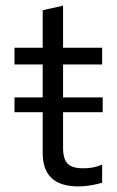

<svg xmlns="http://www.w3.org/2000/svg" viewBox="-20 -659 418 688"><path d="M133 -110V-257H32V-310H133V-428H32V-488H133V-622Q151 -627 169.5 -630.5Q188 -634 206 -639V-488H346V-428H206V-310H348V-257H206V-129Q206 -89 222.5 -72.5Q239 -56 277 -56Q296 -56 310.5 -58.5Q325 -61 346 -69V-4Q324 2 303 5.5Q282 9 261 9Q133 9 133 -110Z"/></svg>

Font: Rosa Sans Light
Style: Regular
Weight: 300
Designer: Pentagram / MCKL
Foundry: Pentagram / MCKL
Version: Version 1.005;September 16, 2019;FontCreator 11.5.0.2425 64-